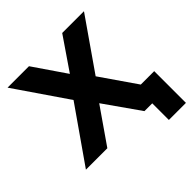

<svg xmlns="http://www.w3.org/2000/svg" viewBox="-217 -870 1185 1185"><g transform="rotate(-45 375.5 -277.5)"><path d="M10 0 260 -358 26 -700H213L358 -488L503 -700H693L460 -365L712 0H521L358 -232L197 0ZM589 145V0H521V-132H738V145Z"/></g></svg>

Font: Montserrat
Style: Bold
Weight: 700
Designer: Julieta Ulanovsky
Foundry: Julieta Ulanovsky
Version: Version 9.000; ttfautohint (v1.8.4.7-5d5b)